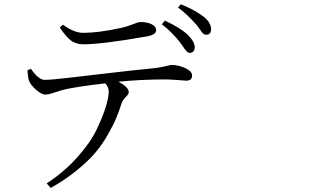

<svg xmlns="http://www.w3.org/2000/svg" viewBox="-20 -830 1540 918"><path d="M265.6 -699.2 281.2 -711.9Q334 -672.9 377.9 -672.9Q449.2 -672.9 557.6 -696.3Q588.9 -703.1 615.2 -713.9Q641.6 -724.6 651.4 -724.6Q684.6 -724.6 705.6 -713.9Q726.6 -703.1 726.6 -685.5Q726.6 -664.1 683.6 -656.2Q468.8 -618.2 377.9 -618.2Q341.8 -618.2 317.4 -637.7Q293 -657.2 265.6 -699.2ZM111.3 -494.1 127.9 -501Q164.1 -448.2 193.4 -448.2Q222.7 -448.2 307.6 -458Q392.6 -467.8 508.3 -481.4Q624 -495.1 699.2 -502Q729.5 -504.9 752 -509.3Q774.4 -513.7 784.7 -516.6Q794.9 -519.5 799.8 -519.5Q833 -519.5 865.7 -504.4Q898.4 -489.3 898.4 -468.8Q898.4 -444.3 870.1 -444.3Q866.2 -444.3 830.6 -447.3Q794.9 -450.2 766.6 -450.2Q658.2 -450.2 545.9 -439.5Q595.7 -413.1 595.7 -389.6Q595.7 -379.9 581.1 -365.7Q566.4 -351.6 561.5 -335.9Q547.9 -294.9 535.6 -265.1Q523.4 -235.4 496.1 -187Q468.8 -138.7 435.5 -99.6Q402.3 -60.5 346.7 -15.1Q291 30.3 222.7 68.4L203.1 46.9Q287.1 -7.8 350.1 -78.6Q413.1 -149.4 442.9 -212.4Q472.7 -275.4 486.3 -320.8Q500 -366.2 500 -391.6Q500 -412.1 483.4 -431.6Q334 -414.1 277.3 -399.4Q267.6 -396.5 250 -390.6Q232.4 -384.8 220.2 -381.3Q208 -377.9 197.3 -377.9Q179.7 -377 152.8 -400.4Q126 -423.8 118.2 -445.3Q113.3 -458 111.3 -494.1ZM753.9 -713.9 768.6 -731.4Q845.7 -695.3 877.9 -663.1Q912.1 -629.9 911.1 -601.6Q909.2 -577.1 885.7 -577.1Q880.9 -577.1 875.5 -582Q870.1 -586.9 866.2 -591.8Q862.3 -596.7 854.5 -607.9Q846.7 -619.1 841.8 -626Q801.8 -677.7 753.9 -713.9ZM831.1 -793.9 843.8 -809.6Q903.3 -787.1 953.1 -751Q989.3 -721.7 989.3 -689.5Q989.3 -677.7 982.9 -670.4Q976.6 -663.1 964.8 -664.1Q957 -664.1 951.2 -669.4Q945.3 -674.8 935.5 -689.5Q925.8 -704.1 918.9 -711.9Q871.1 -765.6 831.1 -793.9Z"/></svg>

Font: Bpmf Zihi Serif Regular
Style: Regular
Weight: 400
Foundry: But Ko
Version: Version 1.320